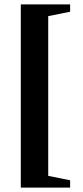

<svg xmlns="http://www.w3.org/2000/svg" viewBox="-20 -714 373 868"><path d="M74 134V-694H297V-661L198 -641V81L297 101V134Z"/></svg>

Font: Libra Serif Modern
Style: Bold
Weight: 700
Designer: Stefan Peev, Context Ltd
Foundry: Ascender Corporation
Version: Version 1.000